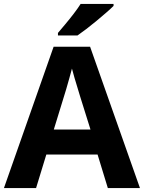

<svg xmlns="http://www.w3.org/2000/svg" viewBox="-20 -954 730 974"><path d="M527 0 475 -170H215L163 0H0L252 -717H437L690 0ZM387 -463Q382 -480 374 -506Q366 -532 358 -559Q350 -586 345 -606Q340 -586 331.5 -556.5Q323 -527 315.5 -500.5Q308 -474 304 -463L253 -297H439ZM556 -924Q542 -910 519 -890Q496 -870 469.5 -848Q443 -826 417.5 -806.5Q392 -787 373 -774H274V-787Q290 -806 311.5 -831.5Q333 -857 354 -884.5Q375 -912 389 -934H556Z"/></svg>

Font: Noto Sans Bassa Vah
Style: Regular
Weight: 400
Designer: Monotype Design Team
Foundry: Monotype Imaging Inc.
Version: Version 2.002